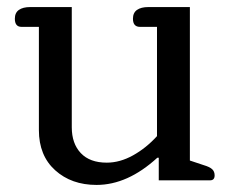

<svg xmlns="http://www.w3.org/2000/svg" viewBox="-20 -510 652 543"><path d="M90 -142V-434H41Q22 -434 22 -457Q22 -474 33.5 -482Q45 -490 65 -490H183V-150Q183 -104 208.5 -77Q234 -50 282 -50Q319 -50 356 -70.5Q393 -91 424 -125V-434H376Q356 -434 356 -457Q356 -474 367.5 -482Q379 -490 399 -490H517V-56L556 -43Q573 -38 580 -31.5Q587 -25 587 -14Q587 0 574 0H429V-64H425Q341 13 253 13Q182 13 136 -28.5Q90 -70 90 -142Z"/></svg>

Font: Maitree Medium
Style: Regular
Weight: 500
Designer: CadsonDemak Team
Foundry: CadsonDemak
Version: Version 1.000